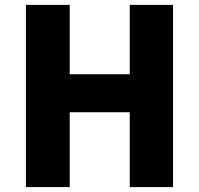

<svg xmlns="http://www.w3.org/2000/svg" viewBox="-20 -764 813 784"><path d="M85.9 0V-744.1H264.6V-460.9H509.8V-744.1H686.5V0H509.8V-305.7H264.6V0Z"/></svg>

Font: Bpmf Zihi Sans Heavy
Style: Heavy
Weight: 900
Foundry: But Ko
Version: Version 1.320